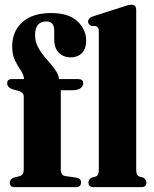

<svg xmlns="http://www.w3.org/2000/svg" viewBox="-20 -768 632 788"><path d="M229.5 -73.5Q229.5 -48 247.5 -45.5L293 -39Q312.5 -36.5 312.5 -19.5Q312.5 0 292 0H40Q20.5 0 20.5 -18.5Q20.5 -33 36.5 -39L60.5 -45Q77.5 -50 77.5 -72.5V-372.5Q77.5 -386.5 61 -393.5L28.5 -402.5Q9.5 -411 9.5 -426Q9.5 -443.5 29 -443.5H78.5Q77.5 -461.5 65.5 -478.8Q53.5 -496 41.8 -519.2Q30 -542.5 30 -577.5Q30 -639.5 71.8 -677Q113.5 -714.5 189.5 -714.5Q261.5 -714.5 297.5 -681Q333.5 -647.5 333.5 -601.5Q333.5 -567 315.8 -549.8Q298 -532.5 270.5 -532.5Q240 -532.5 221.2 -552Q202.5 -571.5 202.5 -604.5V-643.5Q202.5 -680 170 -680Q124 -680 124 -623.5Q124 -595 138 -571Q152 -547 171 -525.5Q190 -504 205 -483.8Q220 -463.5 222.5 -443.5H300Q321.5 -443.5 321.5 -426.5Q321.5 -414 310.2 -405.8Q299 -397.5 275.5 -397.5H229.5ZM539 -727V-73.5Q539 -59 542 -52.5Q545 -46 552 -43.5L568 -39Q581 -31 581 -19Q581 0 560.5 0H363.5Q343 0 343 -19Q343 -31 356 -39L372.5 -43.5Q379.5 -46 382.5 -52.5Q385.5 -59 385.5 -73V-638.5Q385.5 -649.5 382.5 -654Q379.5 -658.5 373 -661L354 -662Q341.5 -668 341.5 -679.5Q341.5 -693 360.5 -700.5L484 -740Q498 -745 505.2 -746.8Q512.5 -748.5 519.5 -748.5Q539 -748.5 539 -727Z"/></svg>

Font: Fraunces 144pt Soft
Style: Bold
Weight: 700
Version: Version 1.000;[0bf87f6ff]